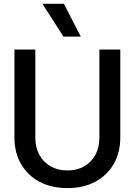

<svg xmlns="http://www.w3.org/2000/svg" viewBox="-20 -952 690 984"><path d="M325.5 12Q243.5 12 182.5 -20.5Q121.5 -53 87.8 -111.5Q54 -170 54 -247.5V-698H161V-247.5Q161 -196.5 181.5 -158.8Q202 -121 239 -99.8Q276 -78.5 325.5 -78.5Q375.5 -78.5 412 -99.8Q448.5 -121 469 -158.8Q489.5 -196.5 489.5 -247.5V-698H596.5V-247.5Q596.5 -170 562.8 -111.5Q529 -53 468.2 -20.5Q407.5 12 325.5 12ZM394 -764.5H305L197.5 -932.5H307.5Z"/></svg>

Font: Azeret Mono Thin
Style: Regular
Weight: 100
Designer: Martin Vácha
Foundry: Displaay
Version: Version 1.002